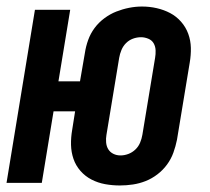

<svg xmlns="http://www.w3.org/2000/svg" viewBox="-22 -560 642 588"><path d="M345 8Q322 8 300 4Q278 0 258.5 -10Q239 -20 224.5 -36.5Q210 -53 203 -73.5Q196 -94 195.5 -116.5Q195 -139 199 -162L208 -219H142L106 0H-2L85 -530H193L157 -311H223L238 -398Q241 -418 248 -437.5Q255 -457 267.5 -474Q280 -491 297.5 -504Q315 -517 334 -524.5Q353 -532 373 -536Q393 -540 413 -540Q436 -540 458 -535Q480 -530 499 -520Q518 -510 532.5 -493.5Q547 -477 554.5 -456.5Q562 -436 562.5 -413.5Q563 -391 559 -368L520 -132Q516 -112 509 -92.5Q502 -73 489.5 -56Q477 -39 460 -26Q443 -13 424 -5.5Q405 2 385 5Q365 8 345 8ZM347 -84Q359 -84 371 -88.5Q383 -93 392.5 -102Q402 -111 407 -123Q412 -135 414 -147L453 -383Q455 -394 454.5 -406Q454 -418 448.5 -427.5Q443 -437 432 -441.5Q421 -446 410 -446Q397 -446 385 -441.5Q373 -437 364 -428Q355 -419 350 -407Q345 -395 343 -383L304 -147Q302 -136 303 -124Q304 -112 309.5 -103Q315 -94 325 -89Q335 -84 347 -84Z"/></svg>

Font: Iosevka Curly SmBdEx
Style: Italic
Weight: 600
Width: 7
Italic angle: -9°
Monospace: yes
Designer: Belleve Invis
Foundry: Belleve Invis
Version: Version 11.1.0; ttfautohint (v1.8.3)